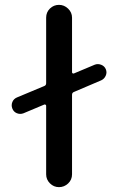

<svg xmlns="http://www.w3.org/2000/svg" viewBox="-20 -770 485 790"><path d="M76.2 -303.7Q62.5 -298.8 49.3 -304.2Q36.1 -309.6 30.8 -323.2Q25.4 -336.9 30.8 -350.1Q36.1 -363.3 49.8 -369.1L162.1 -416Q169.9 -418.9 169.9 -427.7V-697.3Q169.9 -719.7 185.5 -734.9Q201.2 -750 222.7 -750Q244.1 -750 260.3 -734.4Q276.4 -718.8 276.4 -697.3V-472.7Q276.4 -469.7 278.8 -468.3Q281.2 -466.8 284.2 -467.8L370.1 -503.9Q382.8 -508.8 396.5 -503.4Q410.2 -498 415.5 -484.9Q420.9 -471.7 415 -458.5Q409.2 -445.3 396.5 -439.5L284.2 -391.6Q276.4 -388.7 276.4 -379.9V-52.7Q276.4 -30.3 260.3 -15.1Q244.1 0 222.7 0Q201.2 0 185.5 -15.6Q169.9 -31.2 169.9 -52.7V-335Q169.9 -337.9 167 -339.4Q164.1 -340.8 162.1 -339.8Z"/></svg>

Font: Rounded Mgen+ 2p medium
Style: Regular
Weight: 500
Designer: [Source Han Sans]
Ryoko NISHIZUKA  (kana & ideographs); Paul D. Hunt (Latin, Greek & Cyrillic); Wenlong ZHANG  (bopomofo
Version: Version 1.059.20150602